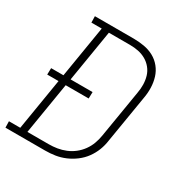

<svg xmlns="http://www.w3.org/2000/svg" viewBox="-186 -867 956 999"><g transform="rotate(30 292.0 -367.5)"><path d="M-15 0 -16 -38H52L103 -348H35L36 -387H110L161 -697H99L98 -735H331Q363 -735 394.5 -729.5Q426 -724 452.5 -709.5Q479 -695 498 -671.5Q517 -648 526 -619Q535 -590 536 -558Q537 -526 531 -494L484 -210Q480 -180 469 -151.5Q458 -123 439.5 -97.5Q421 -72 395 -52.5Q369 -33 340.5 -21Q312 -9 282.5 -4.5Q253 0 223 0ZM95 -38H223Q248 -38 273 -42Q298 -46 322.5 -56Q347 -66 368 -82.5Q389 -99 404.5 -120.5Q420 -142 429 -166.5Q438 -191 442 -216L489 -500Q494 -526 493.5 -552Q493 -578 486 -601.5Q479 -625 463.5 -644Q448 -663 427 -675Q406 -687 381.5 -692Q357 -697 331 -697H204L153 -387H285L284 -348H146Z"/></g></svg>

Font: Iosevka Etoile Extralight
Style: Italic
Weight: 200
Italic angle: -9°
Designer: Belleve Invis
Foundry: Belleve Invis
Version: Version 22.1.2; ttfautohint (v1.8.4)